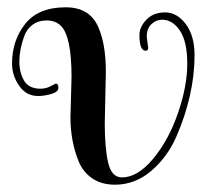

<svg xmlns="http://www.w3.org/2000/svg" viewBox="-20 -496 591 526"><path d="M382 -395 386 -365Q386 -357 379 -357Q362 -357 362 -400Q362 -422 381 -442Q400 -462 432.5 -462Q465 -462 489 -430Q513 -398 513 -344.5Q513 -291 500.5 -235Q488 -179 463.5 -122.5Q439 -66 394.5 -28Q350 10 295 10Q258 10 232.5 -7.5Q207 -25 195 -55Q173 -110 173 -175L176 -285Q176 -398 146 -426Q131 -440 108 -440Q85 -440 69 -428Q53 -416 46 -396Q33 -359 33 -328Q33 -297 46 -275Q59 -253 91 -253Q106 -253 119 -260Q132 -267 133 -267Q140 -267 140 -255.5Q140 -244 120.5 -238.5Q101 -233 84 -233Q52 -233 32.5 -261Q13 -289 13 -322Q13 -385 49 -430.5Q85 -476 160 -476Q227 -476 250 -420Q270 -374 270 -299L267 -159Q267 -89 276.5 -49.5Q286 -10 314 -10Q357 -10 399.5 -61Q442 -112 467.5 -186Q493 -260 493 -321Q493 -382 473 -412Q453 -442 424 -442Q408 -442 395 -430Q382 -418 382 -395Z"/></svg>

Font: Spirax
Style: Regular
Weight: 400
Designer: Brenda Gallo (gbrenda1987@gmail.com)
Foundry: Brenda Gallo
Version: Version 1.002